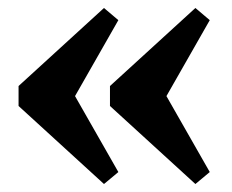

<svg xmlns="http://www.w3.org/2000/svg" viewBox="-20 -465 580 481"><path d="M149 -257.5 276.5 -34 240.5 -4 26.5 -199.5V-249.5L240.5 -445L276.5 -414.5L149 -191ZM378 -257.5 505.5 -34 469.5 -4 255.5 -199.5V-249.5L469.5 -445L505.5 -414.5L378 -191Z"/></svg>

Font: Newsreader 16pt 16pt
Style: Bold
Weight: 700
Version: Version 1.003